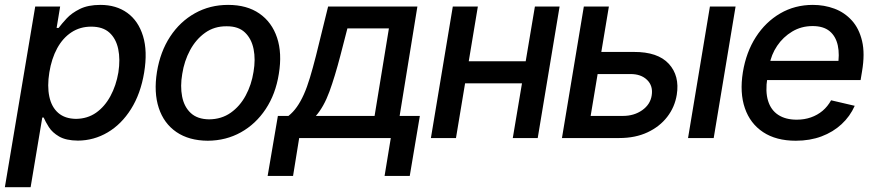

<svg xmlns="http://www.w3.org/2000/svg" viewBox="-49 -573 3623 797"><path d="M-28.8 204.1 97.2 -545.9H200.7L186 -457H194.3Q207 -474.1 227.8 -496.6Q248.5 -519 282.7 -535.9Q316.9 -552.7 367.7 -552.7Q433.6 -552.7 479.5 -519.5Q525.4 -486.3 544.7 -423.3Q564 -360.4 549.3 -271.5Q534.7 -183.6 494.9 -120.4Q455.1 -57.1 397.9 -23.4Q340.8 10.3 274.4 10.7Q225.1 10.3 196.5 -6.3Q168 -22.9 153.8 -45.4Q139.6 -67.9 132.3 -85H126.5L78.1 204.1ZM266.6 -79.6Q314 -80.1 349.9 -105.2Q385.7 -130.4 409.4 -174.1Q433.1 -217.8 442.4 -272.5Q450.7 -326.7 441.7 -369.6Q432.6 -412.6 405.3 -437.5Q377.9 -462.4 329.6 -462.4Q283.2 -462.4 247.3 -438.7Q211.4 -415 188.2 -372.3Q165 -329.6 155.8 -272.5Q146.5 -215.3 155.8 -171.9Q165 -128.4 192.9 -104.2Q220.7 -80.1 266.6 -79.6Z M813.5 11.2Q735.4 10.7 683.3 -24.9Q631.3 -60.5 610.1 -124.8Q588.9 -189 602.5 -274.4Q616.2 -358.4 657.2 -420.9Q698.2 -483.4 760.3 -518.1Q822.3 -552.7 897.9 -552.7Q976.1 -552.7 1027.8 -516.8Q1079.6 -481 1101.1 -416.5Q1122.6 -352.1 1108.4 -266.1Q1095.2 -182.6 1054 -120.4Q1012.7 -58.1 950.9 -23.7Q889.2 10.7 813.5 11.2ZM819.3 -77.6Q870.6 -78.1 908.7 -105Q946.8 -131.8 970.9 -176.5Q995.1 -221.2 1003.4 -274.9Q1012.2 -326.2 1003.7 -369.1Q995.1 -412.1 967.8 -438.2Q940.4 -464.4 891.6 -463.9Q840.8 -464.4 802.5 -437Q764.2 -409.7 740 -364.7Q715.8 -319.8 707.5 -266.1Q698.7 -215.3 707 -172.4Q715.3 -129.4 742.9 -103.8Q770.5 -78.1 819.3 -77.6Z M1062 157.2 1104.5 -91.8H1148.4Q1168 -107.4 1183.3 -129.2Q1198.7 -150.9 1212.2 -180.9Q1225.6 -210.9 1237.5 -250.5Q1249.5 -290 1262.7 -341.8L1313 -545.9H1683.6L1609.9 -91.8H1693.8L1651.9 157.2H1547.4L1573.2 0H1192.9L1167.5 157.2ZM1262.2 -91.8H1505.9L1565.4 -455.1H1393.1L1363.8 -341.8Q1341.3 -255.4 1318.4 -192.6Q1295.4 -129.9 1262.2 -91.8Z M2161.6 -318.8 2147 -227.1H1851.6L1866.2 -318.8ZM1934.6 -545.9 1843.8 0H1739.7L1830.6 -545.9ZM2273.9 -545.9 2183.1 0H2079.6L2171.4 -545.9Z M2423.3 -357.4H2582Q2681.6 -357.9 2727.3 -308.1Q2772.9 -258.3 2760.3 -179.7Q2752 -128.4 2720.7 -87.9Q2689.5 -47.4 2638.9 -23.7Q2588.4 0 2521.5 0H2283.7L2374.5 -545.9H2478.5L2402.8 -91.8H2536.6Q2583 -91.8 2616.7 -115.5Q2650.4 -139.2 2656.2 -176.8Q2662.6 -216.3 2637.2 -241.2Q2611.8 -266.1 2566.9 -265.6H2408.2ZM2807.1 0 2897.9 -545.9H3004.4L2913.6 0Z M3254.4 11.2Q3172.9 11.2 3118.9 -24.4Q3064.9 -60.1 3043 -124Q3021 -188 3034.7 -273.4Q3048.3 -356.4 3088.6 -419.2Q3128.9 -481.9 3189.7 -517.3Q3250.5 -552.7 3325.2 -552.7Q3372.6 -552.7 3414.6 -537.1Q3456.5 -521.5 3486.8 -488.3Q3517.1 -455.1 3529.5 -402.8Q3542 -350.6 3529.3 -276.4L3523.4 -240.7H3089.4L3102.5 -320.3H3482.4L3428.2 -295.9Q3437 -346.7 3428.7 -384.5Q3420.4 -422.4 3394.8 -443.6Q3369.1 -464.8 3324.2 -464.8Q3277.3 -464.8 3239.5 -442.1Q3201.7 -419.4 3177 -382.8Q3152.3 -346.2 3145 -303.2L3136.2 -249Q3127.4 -193.4 3139.2 -154.8Q3150.9 -116.2 3181.4 -96.2Q3211.9 -76.2 3258.3 -76.2Q3290 -76.2 3317.1 -85.7Q3344.2 -95.2 3365.5 -113Q3386.7 -130.9 3400.9 -156.7L3499 -133.8Q3479.5 -89.8 3444.3 -57.4Q3409.2 -24.9 3361.1 -6.8Q3313 11.2 3254.4 11.2Z"/></svg>

Font: Inter Tight Medium
Style: Italic
Weight: 500
Italic angle: -9.39999°
Designer: Rasmus Andersson
Foundry: rsms
Version: Version 3.004